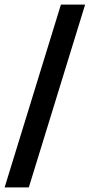

<svg xmlns="http://www.w3.org/2000/svg" viewBox="-24 -747 388 829"><path d="M-4 62 239 -727H343.5L100.5 62Z"/></svg>

Font: Expletus Sans SemiBold
Style: Regular
Weight: 600
Version: Version 7.500